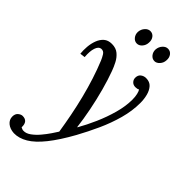

<svg xmlns="http://www.w3.org/2000/svg" viewBox="-315 -793 1133 1133"><g transform="rotate(45 251.0 -227.0)"><path d="M64 271Q30 269 9 251.5Q-12 234 -12 208Q-12 185 2 173.5Q16 162 29 162Q74 162 72 214Q78 217 83 219Q88 221 94 221Q116 222 139.5 205Q163 188 184.5 162.5Q206 137 222.5 112.5Q239 88 247 75Q238 17 226 -44.5Q214 -106 198.5 -167.5Q183 -229 164.5 -286.5Q146 -344 125 -395Q118 -412 107 -430Q96 -448 76 -446Q57 -444 47.5 -416Q38 -388 42 -342L10 -338Q7 -365 9.5 -395Q12 -425 22 -451.5Q32 -478 51 -494.5Q70 -511 101 -511Q135 -511 156.5 -493Q178 -475 191.5 -449Q205 -423 214 -398Q233 -347 251 -281Q269 -215 282.5 -146.5Q296 -78 303 -19H305Q333 -68 359 -127Q385 -186 402 -247.5Q419 -309 419 -363Q419 -388 414.5 -407Q410 -426 404 -434Q400 -431 393.5 -429.5Q387 -428 379 -428Q361 -428 350 -439.5Q339 -451 339 -467Q339 -489 353.5 -500Q368 -511 386 -511Q417 -511 434 -492Q451 -473 458.5 -444Q466 -415 466 -383Q466 -317 447 -248Q428 -179 397.5 -112Q367 -45 333 17Q283 107 237.5 164Q192 221 149 246.5Q106 272 64 271ZM350 -616Q331 -616 318 -632Q305 -648 306 -670Q308 -693 322.5 -709Q337 -725 355 -725Q375 -725 387 -709Q399 -693 397 -670Q396 -648 381.5 -632Q367 -616 350 -616ZM203 -616Q184 -616 171 -632Q158 -648 159 -670Q161 -693 175.5 -709Q190 -725 208 -725Q228 -725 240 -709Q252 -693 250 -670Q249 -648 235 -632Q221 -616 203 -616Z"/></g></svg>

Font: Lora
Style: Italic
Weight: 400
Italic angle: -3°
Designer: Olga Karpushina, Alexei Vanyashin (Cyrillic)
Foundry: Cyreal
Version: Version 3.008